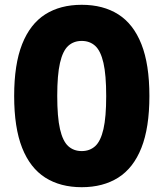

<svg xmlns="http://www.w3.org/2000/svg" viewBox="-20 -770 681 800"><path d="M320.5 10Q231.5 10 168.5 -30Q105.5 -70 72.2 -154Q39 -238 39 -370Q39 -502 72.2 -586Q105.5 -670 168.2 -710Q231 -750 320.5 -750Q410 -750 473 -710Q536 -670 569.2 -586Q602.5 -502 602.5 -370Q602.5 -238 569.2 -154Q536 -70 472.8 -30Q409.5 10 320.5 10ZM320.5 -140.5Q354 -140.5 376.8 -161.2Q399.5 -182 411 -232Q422.5 -282 422.5 -369.5Q422.5 -458 411 -508Q399.5 -558 376.8 -578.8Q354 -599.5 320.5 -599.5Q287 -599.5 264.2 -578.8Q241.5 -558 230 -508Q218.5 -458 218.5 -370.5Q218.5 -282 230 -232Q241.5 -182 264.2 -161.2Q287 -140.5 320.5 -140.5Z"/></svg>

Font: Encode Sans SC SemiCondensed ExtraBold
Style: Regular
Weight: 800
Width: 4
Designer: Multiple Designers
Foundry: Impallari Type
Version: Version 3.002